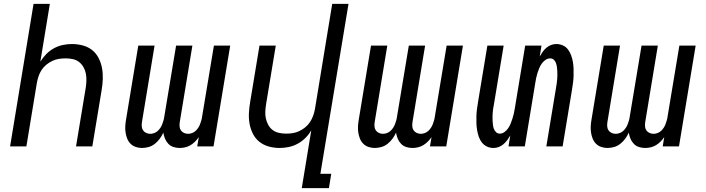

<svg xmlns="http://www.w3.org/2000/svg" viewBox="-20 -755 3640 990"><path d="M32 0 153 -735H237L188 -437Q201 -458 218.5 -476Q236 -494 258 -506Q280 -518 304 -523Q328 -528 351 -528Q380 -528 407.5 -520.5Q435 -513 455.5 -496.5Q476 -480 488.5 -455.5Q501 -431 506 -404Q511 -377 510 -348Q509 -319 504 -290L456 0H372L422 -302Q425 -321 425.5 -340Q426 -359 422.5 -376.5Q419 -394 410 -409.5Q401 -425 387.5 -435.5Q374 -446 356 -450Q338 -454 319 -454Q302 -454 284.5 -451.5Q267 -449 250 -441Q233 -433 218.5 -421Q204 -409 194 -393.5Q184 -378 178.5 -361Q173 -344 170 -327L116 0Z M712 8Q695 8 679.5 2.5Q664 -3 653 -14Q642 -25 636 -40Q630 -55 627.5 -71.5Q625 -88 626 -105Q627 -122 630 -139L693 -520H777L712 -126Q710 -114 711 -102.5Q712 -91 718 -82.5Q724 -74 734 -69.5Q744 -65 755 -65Q765 -65 775.5 -69Q786 -73 793.5 -80Q801 -87 807 -96Q813 -105 816.5 -114.5Q820 -124 823 -134Q826 -144 827 -153L888 -520H972L907 -126Q905 -114 906 -102.5Q907 -91 913 -82.5Q919 -74 929 -69.5Q939 -65 950 -65Q960 -65 970.5 -69Q981 -73 988.5 -80Q996 -87 1002 -96Q1008 -105 1011.5 -114.5Q1015 -124 1018 -134Q1021 -144 1022 -153L1083 -520H1167L1081 0H997L1005 -48Q997 -36 986 -25Q975 -14 962.5 -6.5Q950 1 935.5 4.5Q921 8 907 8Q890 8 874.5 3Q859 -2 848 -13.5Q837 -25 831 -39.5Q825 -54 822 -71Q815 -55 804 -40Q793 -25 778.5 -13.5Q764 -2 746.5 3Q729 8 712 8Z M1536 215 1585 -83Q1573 -62 1555 -44Q1537 -26 1515 -14Q1493 -2 1469 3Q1445 8 1422 8Q1393 8 1366 0.5Q1339 -7 1318 -23.5Q1297 -40 1284.5 -64.5Q1272 -89 1267 -116Q1262 -143 1263.5 -172Q1265 -201 1270 -230L1318 -520H1402L1352 -218Q1349 -199 1348 -180Q1347 -161 1351 -143.5Q1355 -126 1363.5 -110.5Q1372 -95 1386 -84.5Q1400 -74 1418 -70Q1436 -66 1455 -66Q1472 -66 1489 -68.5Q1506 -71 1523 -79Q1540 -87 1554.5 -99Q1569 -111 1579 -126.5Q1589 -142 1595 -159Q1601 -176 1604 -193L1693 -735H1777L1632 141H1688L1676 215Z M1912 8Q1895 8 1879.5 2.5Q1864 -3 1853 -14Q1842 -25 1836 -40Q1830 -55 1827.5 -71.5Q1825 -88 1826 -105Q1827 -122 1830 -139L1893 -520H1977L1912 -126Q1910 -114 1911 -102.5Q1912 -91 1918 -82.5Q1924 -74 1934 -69.5Q1944 -65 1955 -65Q1965 -65 1975.5 -69Q1986 -73 1993.5 -80Q2001 -87 2007 -96Q2013 -105 2016.5 -114.5Q2020 -124 2023 -134Q2026 -144 2027 -153L2088 -520H2172L2107 -126Q2105 -114 2106 -102.5Q2107 -91 2113 -82.5Q2119 -74 2129 -69.5Q2139 -65 2150 -65Q2160 -65 2170.5 -69Q2181 -73 2188.5 -80Q2196 -87 2202 -96Q2208 -105 2211.5 -114.5Q2215 -124 2218 -134Q2221 -144 2222 -153L2283 -520H2367L2281 0H2197L2205 -48Q2197 -36 2186 -25Q2175 -14 2162.5 -6.5Q2150 1 2135.5 4.5Q2121 8 2107 8Q2090 8 2074.5 3Q2059 -2 2048 -13.5Q2037 -25 2031 -39.5Q2025 -54 2022 -71Q2015 -55 2004 -40Q1993 -25 1978.5 -13.5Q1964 -2 1946.5 3Q1929 8 1912 8Z M2525 8Q2506 8 2490.5 0.5Q2475 -7 2464.5 -20.5Q2454 -34 2448.5 -50.5Q2443 -67 2440 -84.5Q2437 -102 2436.5 -120Q2436 -138 2436.5 -156.5Q2437 -175 2439.5 -193Q2442 -211 2445 -230L2493 -520H2577L2527 -218Q2525 -207 2523 -196Q2521 -185 2520.5 -174Q2520 -163 2519.5 -152Q2519 -141 2520 -130.5Q2521 -120 2522 -109.5Q2523 -99 2527 -89.5Q2531 -80 2538.5 -73Q2546 -66 2557 -66Q2570 -66 2581 -74Q2592 -82 2600 -93.5Q2608 -105 2613 -117.5Q2618 -130 2622 -142.5Q2626 -155 2629 -167.5Q2632 -180 2634 -193L2688 -520H2772L2763 -464Q2770 -476 2778 -487.5Q2786 -499 2797 -508.5Q2808 -518 2821.5 -523Q2835 -528 2848 -528Q2867 -528 2883 -520.5Q2899 -513 2909 -499.5Q2919 -486 2925 -469.5Q2931 -453 2934 -435.5Q2937 -418 2937.5 -400Q2938 -382 2937.5 -363.5Q2937 -345 2934.5 -327Q2932 -309 2929 -290L2881 0H2797L2847 -302Q2849 -313 2850.5 -324Q2852 -335 2853 -346Q2854 -357 2854 -368Q2854 -379 2853.5 -389.5Q2853 -400 2851.5 -410.5Q2850 -421 2846.5 -430.5Q2843 -440 2835.5 -447Q2828 -454 2817 -454Q2804 -454 2792.5 -446Q2781 -438 2773 -426.5Q2765 -415 2760 -402.5Q2755 -390 2751 -377.5Q2747 -365 2744.5 -352.5Q2742 -340 2740 -327L2686 0H2602L2611 -56Q2604 -44 2595.5 -32.5Q2587 -21 2576 -11.5Q2565 -2 2551.5 3Q2538 8 2525 8Z M3112 8Q3095 8 3079.5 2.5Q3064 -3 3053 -14Q3042 -25 3036 -40Q3030 -55 3027.5 -71.5Q3025 -88 3026 -105Q3027 -122 3030 -139L3093 -520H3177L3112 -126Q3110 -114 3111 -102.5Q3112 -91 3118 -82.5Q3124 -74 3134 -69.5Q3144 -65 3155 -65Q3165 -65 3175.5 -69Q3186 -73 3193.5 -80Q3201 -87 3207 -96Q3213 -105 3216.5 -114.5Q3220 -124 3223 -134Q3226 -144 3227 -153L3288 -520H3372L3307 -126Q3305 -114 3306 -102.5Q3307 -91 3313 -82.5Q3319 -74 3329 -69.5Q3339 -65 3350 -65Q3360 -65 3370.5 -69Q3381 -73 3388.5 -80Q3396 -87 3402 -96Q3408 -105 3411.5 -114.5Q3415 -124 3418 -134Q3421 -144 3422 -153L3483 -520H3567L3481 0H3397L3405 -48Q3397 -36 3386 -25Q3375 -14 3362.5 -6.5Q3350 1 3335.5 4.5Q3321 8 3307 8Q3290 8 3274.5 3Q3259 -2 3248 -13.5Q3237 -25 3231 -39.5Q3225 -54 3222 -71Q3215 -55 3204 -40Q3193 -25 3178.5 -13.5Q3164 -2 3146.5 3Q3129 8 3112 8Z"/></svg>

Font: Iosevka Extended Oblique
Style: Regular
Weight: 400
Width: 7
Italic angle: -9°
Monospace: yes
Designer: Belleve Invis
Foundry: Belleve Invis
Version: Version 32.0.1; ttfautohint (v1.8.4)